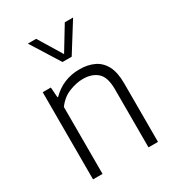

<svg xmlns="http://www.w3.org/2000/svg" viewBox="-192 -920 941 1033"><g transform="rotate(-30 278.5 -404.0)"><path d="M80 0V-541.5H130.5L135 -478.5H139.5Q210 -549.5 312.5 -549.5Q362.5 -549.5 401.2 -531.5Q440 -513.5 461.8 -472.8Q483.5 -432 483.5 -363.5V0H424.5V-361.5Q424.5 -436.5 391.2 -466Q358 -495.5 301.5 -495.5Q262.5 -495.5 217 -477.8Q171.5 -460 139 -416V0ZM253.5 -629 141.5 -808H193L282 -661.5L371 -808H422.5L310.5 -629Z"/></g></svg>

Font: Encode Sans Lt
Style: Regular
Weight: 300
Designer: Multiple Designers
Foundry: Impallari Type
Version: Version 3.002; ttfautohint (v1.8.3) -l 8 -r 50 -G 200 -x 14 